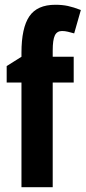

<svg xmlns="http://www.w3.org/2000/svg" viewBox="-20 -785 359 805"><path d="M289 -439H201V0H70V-439H8V-508L70 -547V-564Q70 -668 103 -716.5Q136 -765 212 -765Q241 -765 264.5 -760Q288 -755 319 -743L291 -645Q277 -649 264.5 -652Q252 -655 240 -655Q219 -655 210 -636.5Q201 -618 201 -573V-547H289Z"/></svg>

Font: Noto Sans Khmer UI ExtraCondensed
Style: Bold
Weight: 700
Width: 2
Designer: Danh Hong and the Monotype Design Team
Foundry: Monotype Imaging Inc.
Version: Version 2.002; ttfautohint (v1.8.4.7-5d5b)